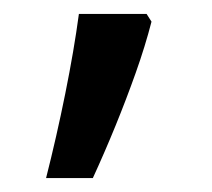

<svg xmlns="http://www.w3.org/2000/svg" viewBox="-20 -136 303 275"><path d="M190 -116 197 -105Q188 -70 174.5 -32Q161 6 145.5 44Q130 82 113 119H46Q61 60 73.5 -2Q86 -64 93 -116Z"/></svg>

Font: hexuhindi05
Style: Book
Weight: 400
Designer: Jelle Bosma - Monotype Design Team
Foundry: Monotype Imaging Inc.
Version: Version 2.003